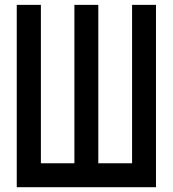

<svg xmlns="http://www.w3.org/2000/svg" viewBox="-20 -780 721 800"><path d="M49.8 -759.8Q49.8 -570.3 49.8 0Q195.3 0 629.9 0Q629.9 -190.4 629.9 -759.8Q605.5 -759.8 530.3 -759.8Q530.3 -594.7 530.3 -99.6Q495.1 -99.6 389.6 -99.6Q389.6 -264.6 389.6 -759.8Q365.2 -759.8 290 -759.8Q290 -594.7 290 -99.6Q254.9 -99.6 150.4 -99.6Q150.4 -264.6 150.4 -759.8Q125 -759.8 49.8 -759.8Z"/></svg>

Font: Alibu-Mazigh Belqasem 1
Style: Bold
Weight: 400
Designer: Mazigh Mubarik Belqasem
Version: Version 1.0